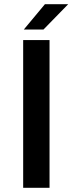

<svg xmlns="http://www.w3.org/2000/svg" viewBox="-20 -890 353 910"><path d="M89.8 -700.2H214.8V0H89.8ZM92.8 -750 192.9 -870.1H303.2L186 -750Z"/></svg>

Font: Fivo Sans Modern Med
Style: Regular
Weight: 450
Designer: Alexander Slobzheninov
Foundry: Alexander Slobzheninov
Version: 1.0